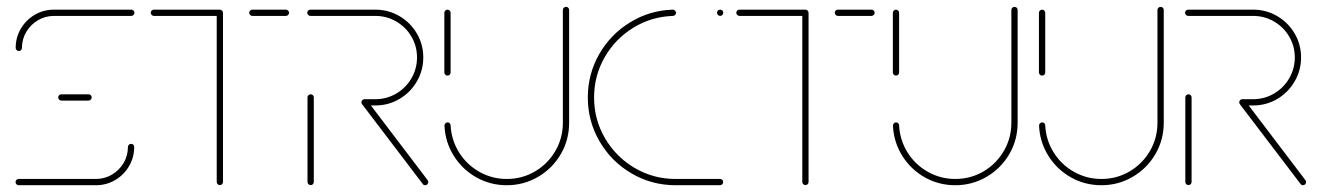

<svg xmlns="http://www.w3.org/2000/svg" viewBox="-20 -547 3899 567"><path d="M367 -122.2Q371.1 -122.2 373.7 -119.6Q376.3 -117 376.3 -113Q376.3 -82.2 361.1 -56.3Q345.9 -30.4 320 -15.2Q294.1 0 263.3 0H35.2Q31.5 0 28.7 -2.8Q25.9 -5.6 25.9 -9.3Q25.9 -13.3 28.7 -15.9Q31.5 -18.5 35.2 -18.5H263.3Q288.9 -18.5 310.6 -31.3Q332.2 -44.1 345 -65.7Q357.8 -87.4 357.8 -113Q357.8 -117 360.6 -119.6Q363.3 -122.2 367 -122.2ZM250.7 -259.3Q250.7 -255.6 248.1 -252.8Q245.6 -250 241.5 -250H161.1Q157.4 -250 154.6 -252.8Q151.9 -255.6 151.9 -259.3Q151.9 -263.3 154.6 -265.9Q157.4 -268.5 161.1 -268.5H241.5Q245.6 -268.5 248.1 -265.9Q250.7 -263.3 250.7 -259.3ZM35.6 -396.3Q31.9 -396.3 29.1 -399.1Q26.3 -401.9 26.3 -405.6Q26.3 -436.3 41.5 -462.2Q56.7 -488.1 82.6 -503.3Q108.5 -518.5 139.3 -518.5H367.8Q371.5 -518.5 374.3 -515.7Q377 -513 377 -509.3Q377 -505.6 374.3 -502.8Q371.5 -500 367.8 -500H139.3Q113.7 -500 92 -487.2Q70.4 -474.4 57.6 -452.8Q44.8 -431.1 44.8 -405.6Q44.8 -401.9 42.2 -399.1Q39.6 -396.3 35.6 -396.3Z M638.5 -509.3V-9.6Q638.5 -5.9 635.9 -3.1Q633.3 -0.4 629.3 -0.4Q625.6 -0.4 622.8 -3.1Q620 -5.9 620 -9.6V-509.3ZM425.2 -509.3Q425.2 -513.3 428 -515.9Q430.7 -518.5 434.4 -518.5H629.3Q633 -518.5 635.7 -515.7Q638.5 -513 638.5 -509.3Q638.5 -505.6 635.7 -502.8Q633 -500 629.3 -500H434.4Q430.7 -500 428 -502.8Q425.2 -505.6 425.2 -509.3ZM715.9 -509.3Q715.9 -513.3 718.7 -515.9Q721.5 -518.5 725.2 -518.5H824.4Q828.1 -518.5 830.9 -515.7Q833.7 -513 833.7 -509.3Q833.7 -505.6 830.9 -502.8Q828.1 -500 824.4 -500H725.2Q721.5 -500 718.7 -502.8Q715.9 -505.6 715.9 -509.3Z M897.4 -0.4Q893.7 -0.4 890.9 -3.1Q888.1 -5.9 888.1 -9.6V-259.3Q888.1 -263.3 890.9 -265.9Q893.7 -268.5 897.4 -268.5Q901.5 -268.5 904.1 -265.9Q906.7 -263.3 906.7 -259.3V-9.6Q906.7 -5.9 904.1 -3.1Q901.5 -0.4 897.4 -0.4ZM1244.8 -9.3Q1244.8 -5.6 1242.2 -2.8Q1239.6 0 1235.6 0Q1231.1 0 1228.5 -3.7L1049.3 -239.3Q1047.4 -241.9 1047.4 -244.8Q1047.4 -248.9 1050.2 -251.5Q1053 -254.1 1056.7 -254.1Q1061.1 -254.1 1064.1 -250.4L1243 -14.8Q1244.8 -12.2 1244.8 -9.3ZM1047.4 -244.8Q1047.4 -248.9 1050.2 -251.5Q1053 -254.1 1056.7 -254.1H1088.5Q1121.9 -254.1 1150.2 -270.7Q1178.5 -287.4 1195 -315.7Q1211.5 -344.1 1211.5 -377.4Q1211.5 -410.7 1195 -438.9Q1178.5 -467 1150.2 -483.5Q1121.9 -500 1088.5 -500H896.7Q893 -500 890.2 -502.8Q887.4 -505.6 887.4 -509.3Q887.4 -513.3 890.2 -515.9Q893 -518.5 896.7 -518.5H1088.5Q1126.7 -518.5 1159.3 -499.6Q1191.9 -480.7 1210.9 -448.3Q1230 -415.9 1230 -377.4Q1230 -338.9 1210.9 -306.3Q1191.9 -273.7 1159.4 -254.6Q1127 -235.6 1088.5 -235.6H1056.7Q1053 -235.6 1050.2 -238.3Q1047.4 -241.1 1047.4 -244.8Z M1301.5 -323.7Q1297.8 -323.7 1295 -326.5Q1292.2 -329.3 1292.2 -333V-509.3Q1292.2 -513 1295 -515.7Q1297.8 -518.5 1301.5 -518.5Q1305.2 -518.5 1308 -515.7Q1310.7 -513 1310.7 -509.3V-333Q1310.7 -329.3 1308.1 -326.5Q1305.6 -323.7 1301.5 -323.7ZM1651.5 -526.7Q1655.6 -526.7 1658.1 -524.1Q1660.7 -521.5 1660.7 -517.4V-184.4Q1660.7 -134.1 1636.1 -91.9Q1611.5 -49.6 1569.1 -24.8Q1526.7 0 1476.7 0Q1427.8 0 1386.5 -23.3Q1345.2 -46.7 1320 -87Q1294.8 -127.4 1292.6 -175.6Q1292.2 -179.3 1295 -182.4Q1297.8 -185.6 1301.9 -185.6Q1305.6 -185.6 1308.1 -183Q1310.7 -180.4 1310.7 -176.7Q1313 -133.3 1335.6 -97Q1358.1 -60.7 1395.6 -39.6Q1433 -18.5 1476.7 -18.5Q1521.9 -18.5 1559.8 -40.7Q1597.8 -63 1620 -101.1Q1642.2 -139.3 1642.2 -184.4V-517.4Q1642.2 -521.5 1645 -524.1Q1647.8 -526.7 1651.5 -526.7Z M1715.9 -259.3Q1715.9 -328.1 1749.4 -386.9Q1783 -445.6 1840.6 -480.9Q1898.1 -516.3 1966.7 -518.5Q1970.4 -518.5 1973.3 -515.7Q1976.3 -513 1976.3 -509.3Q1976.3 -505.6 1973.7 -502.8Q1971.1 -500 1967 -500Q1903.3 -497.8 1850 -465Q1796.7 -432.2 1765.6 -377.8Q1734.4 -323.3 1734.4 -259.3Q1734.4 -193.7 1766.9 -138.5Q1799.3 -83.3 1854.4 -50.9Q1909.6 -18.5 1975.2 -18.5H2106.3Q2110.4 -18.5 2113 -15.9Q2115.6 -13.3 2115.6 -9.3Q2115.6 -5.6 2113 -2.8Q2110.4 0 2106.3 0H1975.2Q1904.8 0 1845.2 -34.8Q1785.6 -69.6 1750.7 -129.3Q1715.9 -188.9 1715.9 -259.3ZM2097.4 -509.3Q2097.4 -513.3 2100.2 -515.9Q2103 -518.5 2106.7 -518.5Q2110.7 -518.5 2113.3 -515.9Q2115.9 -513.3 2115.9 -509.3Q2115.9 -505.6 2113.3 -502.8Q2110.7 -500 2106.7 -500Q2103 -500 2100.2 -502.8Q2097.4 -505.6 2097.4 -509.3Z M2367.8 -509.3V-9.6Q2367.8 -5.9 2365.2 -3.1Q2362.6 -0.4 2358.5 -0.4Q2354.8 -0.4 2352 -3.1Q2349.3 -5.9 2349.3 -9.6V-509.3ZM2154.4 -509.3Q2154.4 -513.3 2157.2 -515.9Q2160 -518.5 2163.7 -518.5H2358.5Q2362.2 -518.5 2365 -515.7Q2367.8 -513 2367.8 -509.3Q2367.8 -505.6 2365 -502.8Q2362.2 -500 2358.5 -500H2163.7Q2160 -500 2157.2 -502.8Q2154.4 -505.6 2154.4 -509.3ZM2445.2 -509.3Q2445.2 -513.3 2448 -515.9Q2450.7 -518.5 2454.4 -518.5H2553.7Q2557.4 -518.5 2560.2 -515.7Q2563 -513 2563 -509.3Q2563 -505.6 2560.2 -502.8Q2557.4 -500 2553.7 -500H2454.4Q2450.7 -500 2448 -502.8Q2445.2 -505.6 2445.2 -509.3Z M2625.9 -323.7Q2622.2 -323.7 2619.4 -326.5Q2616.7 -329.3 2616.7 -333V-509.3Q2616.7 -513 2619.4 -515.7Q2622.2 -518.5 2625.9 -518.5Q2629.6 -518.5 2632.4 -515.7Q2635.2 -513 2635.2 -509.3V-333Q2635.2 -329.3 2632.6 -326.5Q2630 -323.7 2625.9 -323.7ZM2975.9 -526.7Q2980 -526.7 2982.6 -524.1Q2985.2 -521.5 2985.2 -517.4V-184.4Q2985.2 -134.1 2960.6 -91.9Q2935.9 -49.6 2893.5 -24.8Q2851.1 0 2801.1 0Q2752.2 0 2710.9 -23.3Q2669.6 -46.7 2644.4 -87Q2619.3 -127.4 2617 -175.6Q2616.7 -179.3 2619.4 -182.4Q2622.2 -185.6 2626.3 -185.6Q2630 -185.6 2632.6 -183Q2635.2 -180.4 2635.2 -176.7Q2637.4 -133.3 2660 -97Q2682.6 -60.7 2720 -39.6Q2757.4 -18.5 2801.1 -18.5Q2846.3 -18.5 2884.3 -40.7Q2922.2 -63 2944.4 -101.1Q2966.7 -139.3 2966.7 -184.4V-517.4Q2966.7 -521.5 2969.4 -524.1Q2972.2 -526.7 2975.9 -526.7Z M3057.4 -323.7Q3053.7 -323.7 3050.9 -326.5Q3048.1 -329.3 3048.1 -333V-509.3Q3048.1 -513 3050.9 -515.7Q3053.7 -518.5 3057.4 -518.5Q3061.1 -518.5 3063.9 -515.7Q3066.7 -513 3066.7 -509.3V-333Q3066.7 -329.3 3064.1 -326.5Q3061.5 -323.7 3057.4 -323.7ZM3407.4 -526.7Q3411.5 -526.7 3414.1 -524.1Q3416.7 -521.5 3416.7 -517.4V-184.4Q3416.7 -134.1 3392 -91.9Q3367.4 -49.6 3325 -24.8Q3282.6 0 3232.6 0Q3183.7 0 3142.4 -23.3Q3101.1 -46.7 3075.9 -87Q3050.7 -127.4 3048.5 -175.6Q3048.1 -179.3 3050.9 -182.4Q3053.7 -185.6 3057.8 -185.6Q3061.5 -185.6 3064.1 -183Q3066.7 -180.4 3066.7 -176.7Q3068.9 -133.3 3091.5 -97Q3114.1 -60.7 3151.5 -39.6Q3188.9 -18.5 3232.6 -18.5Q3277.8 -18.5 3315.7 -40.7Q3353.7 -63 3375.9 -101.1Q3398.1 -139.3 3398.1 -184.4V-517.4Q3398.1 -521.5 3400.9 -524.1Q3403.7 -526.7 3407.4 -526.7Z M3489.6 -0.4Q3485.9 -0.4 3483.1 -3.1Q3480.4 -5.9 3480.4 -9.6V-259.3Q3480.4 -263.3 3483.1 -265.9Q3485.9 -268.5 3489.6 -268.5Q3493.7 -268.5 3496.3 -265.9Q3498.9 -263.3 3498.9 -259.3V-9.6Q3498.9 -5.9 3496.3 -3.1Q3493.7 -0.4 3489.6 -0.4ZM3837 -9.3Q3837 -5.6 3834.4 -2.8Q3831.9 0 3827.8 0Q3823.3 0 3820.7 -3.7L3641.5 -239.3Q3639.6 -241.9 3639.6 -244.8Q3639.6 -248.9 3642.4 -251.5Q3645.2 -254.1 3648.9 -254.1Q3653.3 -254.1 3656.3 -250.4L3835.2 -14.8Q3837 -12.2 3837 -9.3ZM3639.6 -244.8Q3639.6 -248.9 3642.4 -251.5Q3645.2 -254.1 3648.9 -254.1H3680.7Q3714.1 -254.1 3742.4 -270.7Q3770.7 -287.4 3787.2 -315.7Q3803.7 -344.1 3803.7 -377.4Q3803.7 -410.7 3787.2 -438.9Q3770.7 -467 3742.4 -483.5Q3714.1 -500 3680.7 -500H3488.9Q3485.2 -500 3482.4 -502.8Q3479.6 -505.6 3479.6 -509.3Q3479.6 -513.3 3482.4 -515.9Q3485.2 -518.5 3488.9 -518.5H3680.7Q3718.9 -518.5 3751.5 -499.6Q3784.1 -480.7 3803.1 -448.3Q3822.2 -415.9 3822.2 -377.4Q3822.2 -338.9 3803.1 -306.3Q3784.1 -273.7 3751.7 -254.6Q3719.3 -235.6 3680.7 -235.6H3648.9Q3645.2 -235.6 3642.4 -238.3Q3639.6 -241.1 3639.6 -244.8Z"/></svg>

Font: 26F Galaxy Hebrew Hairline
Style: Regular
Weight: 50
Designer: C₂₉H₂₅N₃O₅
Version: Version 1.000